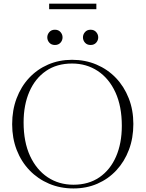

<svg xmlns="http://www.w3.org/2000/svg" viewBox="-20 -1052 820 1082"><path d="M386 -715Q460.5 -715 523.5 -688.2Q586.5 -661.5 633 -613Q679.5 -564.5 705.5 -498.2Q731.5 -432 731.5 -353.5Q731.5 -274 706.5 -207.8Q681.5 -141.5 636 -92.5Q590.5 -43.5 529 -16.8Q467.5 10 394 10Q319.5 10 256.5 -16.8Q193.5 -43.5 146.8 -92Q100 -140.5 74.2 -206.8Q48.5 -273 48.5 -352Q48.5 -431 73.5 -497.5Q98.5 -564 144 -612.8Q189.5 -661.5 251.2 -688.2Q313 -715 386 -715ZM394 -11Q479.5 -11 540.5 -53Q601.5 -95 634 -169.8Q666.5 -244.5 666.5 -343Q666.5 -453 630.5 -531.5Q594.5 -610 531 -652Q467.5 -694 386 -694Q300 -694 239 -652Q178 -610 145.5 -535.2Q113 -460.5 113 -362Q113 -252 149.2 -173.5Q185.5 -95 248.8 -53Q312 -11 394 -11ZM289.5 -798.5Q269.5 -798.5 258 -811.5Q246.5 -824.5 246.5 -841.5Q246.5 -858 258 -871.2Q269.5 -884.5 289.5 -884.5Q309.5 -884.5 321 -871.2Q332.5 -858 332.5 -841.5Q332.5 -824.5 321 -811.5Q309.5 -798.5 289.5 -798.5ZM490.5 -798.5Q470.5 -798.5 459 -811.5Q447.5 -824.5 447.5 -841.5Q447.5 -858 459 -871.2Q470.5 -884.5 490.5 -884.5Q510.5 -884.5 522 -871.2Q533.5 -858 533.5 -841.5Q533.5 -824.5 522 -811.5Q510.5 -798.5 490.5 -798.5ZM257 -1000V-1031.5H523V-1000Z"/></svg>

Font: Newsreader 60pt Light
Style: Regular
Weight: 300
Designer: Hugues Gentile
Foundry: Production Type
Version: Version 1.003